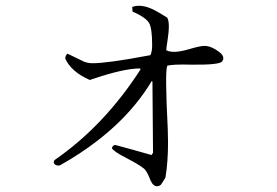

<svg xmlns="http://www.w3.org/2000/svg" viewBox="-20 -624 960 665"><path d="M559 -396Q551 -374 561 -178Q562 -145 562 -132Q562 -62 553 -9Q539 14 537 16Q531 21 524 21Q510 21 501 0Q490 -29 480 -39Q475 -43 465 -50Q457 -56 408 -82Q382 -95 368 -109Q368 -120 379 -122Q421 -111 505 -87L510 -95L508 -340V-341L506 -344Q404 -173 187 -51Q170 -49 166 -61L168 -69Q341 -188 467 -384L465 -387Q409 -387 300 -350Q295 -348 291 -347Q227 -375 206 -421Q206 -432 214 -438L272 -410Q286 -405 300 -405Q353 -405 490 -431Q496 -432 501 -433Q507 -446 507 -467Q507 -527 496 -545Q483 -565 439 -584L438 -600Q475 -614 531 -580Q561 -562 559 -563Q570 -546 560 -482Q556 -460 556 -450Q579 -437 636 -454Q673 -465 688 -465Q711 -465 738 -445Q762 -427 749 -411Q740 -399 644 -400Q576 -402 559 -396Z"/></svg>

Font: cwTeXKai
Style: Medium
Weight: 500
Version: Version 1.17